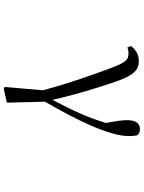

<svg xmlns="http://www.w3.org/2000/svg" viewBox="111 -682 778 1040"><g transform="rotate(90 500.0 -162.0)"><path d="M451 201 460 207 536 190 531 -17C623 -175 717 -361 717 -470C717 -488 716 -501 713 -516C704 -526 696 -531 679 -531C649 -531 631 -509 631 -462C631 -436 634 -412 646 -347C615 -243 577 -165 521 -57C490 -193 456 -299 430 -377C390 -501 358 -525 311 -525C276 -525 249 -509 229 -482L237 -463C247 -467 258 -469 269 -469C306 -469 319 -454 355 -357C386 -270 429 -156 469 -5Z"/></g></svg>

Font: Harano Aji Mincho CN
Style: Regular
Weight: 400
Foundry: Masamichi Hosoda
Version: HaranoAjiMinchoCN-Regular version 20230610;ttx 4.39.4